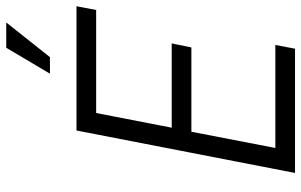

<svg xmlns="http://www.w3.org/2000/svg" viewBox="-195 -770 965 615"><g transform="rotate(-90 287.5 -462.5)"><path d="M41 0H439L451 -63H121L173 -332H443L456 -395H186L233 -637H563L575 -700H177ZM359 -785H412L523 -925H442Z"/></g></svg>

Font: Uncut Sans Book Italic
Style: Regular
Weight: 350
Italic angle: -11°
Designer: Kasper Nordkvist
Foundry: UNCUT.wtf
Version: Version 1.304;Glyphs 3.2 (3246)